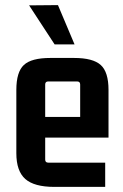

<svg xmlns="http://www.w3.org/2000/svg" viewBox="-20 -726 483 752"><path d="M94 -705 207 -706 272 -552H194ZM392 6H193Q114 6 79 -25Q44 -56 44 -126V-374Q44 -444 73.5 -471.5Q103 -499 177 -499H270Q344 -499 374.5 -471.5Q405 -444 405 -374V-187H157V-101Q157 -89 169 -89H392ZM169 -407Q157 -407 157 -395V-268H294V-395Q294 -407 282 -407Z"/></svg>

Font: Gemunu Libre
Style: Bold
Weight: 700
Designer: Puspanada Ekanayake, Sola Matas, Pathum Egodawatta, Kosala Senevirathne
Foundry: mooniak
Version: Version 1.100